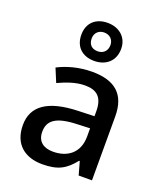

<svg xmlns="http://www.w3.org/2000/svg" viewBox="-151 -921 874 1030"><g transform="rotate(20 286.0 -406.5)"><path d="M285 -606C351 -606 400 -646 400 -716C400 -783 350 -823 285 -823C218 -823 173 -783 173 -715C173 -646 218 -606 285 -606ZM285 -661C251 -661 232 -682 232 -715C232 -748 255 -768 285 -768C316 -768 339 -748 339 -715C339 -682 317 -661 285 -661ZM297 -548C221 -548 153 -528 103 -502L135 -425C181 -446 232 -466 286 -466C351 -466 389 -438 389 -356V-328L298 -325C127 -320 44 -262 44 -153C44 -41 116 10 213 10C303 10 346 -16 393 -75H397L418 0H494V-365C494 -490 428 -548 297 -548ZM316 -256 389 -259V-212C389 -118 326 -73 244 -73C191 -73 154 -98 154 -154C154 -217 194 -252 316 -256Z"/></g></svg>

Font: Noto Sans Georgian Medium
Style: Regular
Weight: 500
Designer: Monotype Design Team, Akaki Razmadze
Foundry: Google LLC
Version: Version 2.005